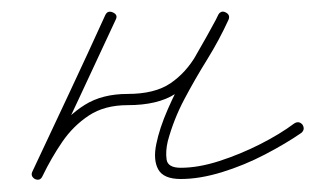

<svg xmlns="http://www.w3.org/2000/svg" viewBox="-20 -294 534 325"><path d="M176 -261Q145 -194 114 -128Q83 -62 52 4Q48 13 39 8Q31 4 35 -4Q52 -38 73 -68Q94 -98 123.5 -116.5Q153 -135 196 -135Q242 -135 268.5 -153Q295 -171 312.5 -201.5Q330 -232 350 -269Q354 -277 362 -273Q370 -269 367 -261Q351 -226 330.5 -193Q310 -160 292 -126Q274 -92 264 -55Q260 -38 262 -24Q264 -10 286 -10Q316 -10 351.5 -21.5Q387 -33 420.5 -50Q454 -67 478 -85Q486 -90 492 -83Q497 -75 490 -69Q464 -51 428.5 -32.5Q393 -14 355.5 -2.5Q318 9 286 9Q257 9 248 -7Q239 -23 244.5 -50Q250 -77 264 -109Q278 -141 295.5 -172Q313 -203 328 -229Q343 -255 349 -268Q353 -277 362 -272Q371 -268 366 -260Q345 -220 325.5 -187Q306 -154 276.5 -135Q247 -116 196 -116Q157 -116 130.5 -98.5Q104 -81 85.5 -54Q67 -27 52 4Q48 13 39 9Q31 4 35 -4Q66 -70 97 -136Q128 -202 158 -268Q162 -277 171 -273Q180 -269 176 -261Z"/></svg>

Font: FRB American Cursive Guidelines Extralight
Style: Italic
Weight: 200
Italic angle: -25°
Version: Version 2.0;Modular Font Editor K font №1